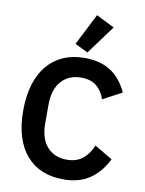

<svg xmlns="http://www.w3.org/2000/svg" viewBox="-103 -1040 849 1124"><g transform="rotate(10 321.0 -478.5)"><path d="M353 12Q284 12 228.5 -10.5Q173 -33 133.5 -78Q94 -123 73 -189.5Q52 -256 52 -344Q52 -432 73 -500.5Q94 -569 133.5 -615.5Q173 -662 228.5 -686Q284 -710 353 -710Q447 -710 509 -670Q571 -630 608 -549L495 -489Q480 -536 446 -564.5Q412 -593 353 -593Q279 -593 235.5 -543Q192 -493 192 -403V-293Q192 -202 235.5 -153.5Q279 -105 353 -105Q412 -105 449.5 -137Q487 -169 504 -216L611 -153Q573 -75 510 -31.5Q447 12 353 12ZM363 -744 286 -782 381 -969 489 -915Z"/></g></svg>

Font: IBM Plex Sans SmBld
Style: Regular
Weight: 600
Designer: Mike Abbink, Paul van der Laan, Pieter van Rosmalen
Foundry: Bold Monday
Version: Version 3.005